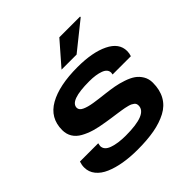

<svg xmlns="http://www.w3.org/2000/svg" viewBox="-191 -880 1048 1048"><g transform="rotate(-45 333.0 -356.0)"><path d="M301.8 -590.8 418 -724.1H578.1V-719.2L418 -590.8ZM287.1 12.2Q229 12.2 179.9 3.9Q130.9 -4.4 92.8 -20.8Q54.7 -37.1 33 -64Q11.2 -90.8 11.2 -126Q11.2 -145 18.1 -165H159.2Q155.8 -147.9 155.8 -147Q155.8 -116.2 195.1 -102.1Q234.4 -87.9 295.9 -87.9Q460.9 -87.9 460.9 -154.8Q460.9 -162.1 458.5 -168Q456.1 -173.8 450.2 -178.5Q444.3 -183.1 437.5 -186.5Q430.7 -189.9 419.4 -192.9Q408.2 -195.8 397.7 -198Q387.2 -200.2 370.8 -202.6Q354.5 -205.1 340.6 -207Q326.7 -209 305.9 -211.9Q285.2 -214.8 268.1 -217.8Q223.1 -224.6 189.5 -234.6Q155.8 -244.6 127.9 -260.3Q100.1 -275.9 85.4 -299.8Q70.8 -323.7 70.8 -355Q70.8 -448.2 151.1 -493.7Q231.4 -539.1 373 -539.1Q487.8 -539.1 557.4 -505.1Q627 -471.2 627 -409.2Q627 -391.6 621.1 -375H480Q481.9 -382.8 481.9 -387.2Q481.9 -414.1 448.7 -426.5Q415.5 -439 363.8 -439Q212.9 -439 212.9 -384.8Q212.9 -376 218.8 -368.7Q224.6 -361.3 236.3 -356Q248 -350.6 262.2 -346.7Q276.4 -342.8 296.1 -339.6Q315.9 -336.4 334.2 -334.2Q352.5 -332 376.5 -329.1H377Q413.6 -324.7 442.1 -319.6Q470.7 -314.5 502.7 -303.7Q534.7 -293 555.4 -278.6Q576.2 -264.2 590.1 -241Q604 -217.8 604 -188Q604 -132.8 581.8 -93.3Q559.6 -53.7 516.6 -31Q473.6 -8.3 417.5 2Q361.3 12.2 287.1 12.2Z"/></g></svg>

Font: Archivo Expanded SemiBold
Style: Italic
Weight: 600
Width: 7
Italic angle: -10°
Designer: Hector Gatti
Foundry: Omnibus-Type
Version: Version 2.001